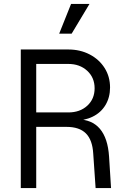

<svg xmlns="http://www.w3.org/2000/svg" viewBox="-20 -950 651 970"><path d="M85 -700H325Q385 -700 433 -675Q481 -650 508.5 -606.5Q536 -563 536 -508Q536 -458 513 -419.5Q490 -381 448 -360.5Q406 -340 350 -340L370 -347Q444 -347 484.5 -299.5Q525 -252 531 -159L541 0H463L451 -174Q447 -243 414 -276Q381 -309 316 -309H163V0H85ZM458 -504Q458 -558 420.5 -592.5Q383 -627 325 -627H163V-382H325Q384 -382 421 -416Q458 -450 458 -504ZM339 -930H432L342 -780H279Z"/></svg>

Font: Uncut Sans Variable
Style: Regular
Weight: 400
Designer: Kasper Nordkvist
Foundry: UNCUT.wtf
Version: Version 1.304;Glyphs 3.2 (3246)